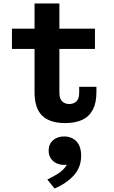

<svg xmlns="http://www.w3.org/2000/svg" viewBox="-20 -700 660 1110"><path d="M179.7 -680.1H323.3V-164.4Q323.3 -129.9 339.2 -114.2Q355.2 -98.6 380.7 -98.6Q405.7 -98.6 421.7 -114Q437.8 -129.5 437.8 -163.2V-198H537.4V-167.2Q537.4 -105.7 516.8 -66.1Q496.2 -26.6 456.2 -7.5Q416.2 11.5 356.8 11.5Q267.4 11.5 223.5 -31.7Q179.7 -74.9 179.7 -167ZM529 -534.2V-417.2H49V-534.2H219.4H233.9ZM261.3 170.6Q261.3 133.2 286.4 111Q311.4 88.9 350.9 88.9Q394.7 88.9 421.9 117.3Q449.1 145.8 449.1 200.2Q449.1 267.9 405.8 314.9Q362.5 361.8 295.5 389.8L253.8 338Q293.5 318.1 317.3 302.7Q341.1 287.2 357.8 265.6Q374.4 244 376.2 215.4L399.2 240.9Q378 253.1 350.4 253.1Q324.9 253.1 304.8 243.1Q284.6 233.1 273 214.4Q261.3 195.8 261.3 170.6Z"/></svg>

Font: Monaspace Neon Var
Style: Regular
Weight: 400
Designer: Riley Cran and the Lettermatic Team
Version: Version 1.000 (Monaspace Neon Var)